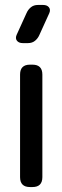

<svg xmlns="http://www.w3.org/2000/svg" viewBox="-20 -746 252 775"><path d="M101 9H111Q151 9 151 -31V-445Q151 -485 111 -485H101Q61 -485 61 -445V-31Q61 9 101 9ZM72 -572H93Q110 -572 121.5 -581.5Q133 -591 139 -605L179 -693Q185 -707 177.5 -716.5Q170 -726 154 -726H133Q116 -726 104.5 -716.5Q93 -707 87 -693L47 -605Q41 -591 48.5 -581.5Q56 -572 72 -572Z"/></svg>

Font: WDXL Lubrifont JP N
Style: Regular
Weight: 400
Designer: [WDXL Lubrifont] Copyright 2020-2022 (c) NightFurySL2001, Skr-ZERO; [ZCOOL QingKe HuangYou] Copyright 2018-2022 (c) The 
Version: Version 2.001;hotconv 1.1.1;makeotfexe 2.6.0